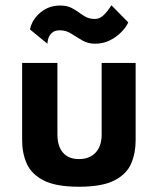

<svg xmlns="http://www.w3.org/2000/svg" viewBox="-20 -699 599 729"><path d="M94 -587Q101 -624 133 -651Q165 -678 208 -678Q233 -678 249.5 -670Q266 -662 278.5 -652.5Q291 -643 305.5 -635Q320 -627 341 -627Q358 -627 373 -641Q388 -655 403 -679L467 -614Q459 -596 440.5 -577Q422 -558 396.5 -545.5Q371 -533 341 -533Q314 -533 292.5 -545.5Q271 -558 251 -571Q231 -584 207 -584Q188 -584 177.5 -574.5Q167 -565 163.5 -553Q160 -541 160 -533ZM280 10Q192 10 145.5 -14Q99 -38 81.5 -78Q64 -118 64 -166V-460H198V-189Q198 -144 219 -119.5Q240 -95 280 -95Q320 -95 343 -119.5Q366 -144 366 -189V-460H495V-166Q495 -118 478 -78Q461 -38 414.5 -14Q368 10 280 10Z"/></svg>

Font: Von Semi
Style: Regular
Weight: 600
Version: Version 4.000; ttfautohint (v1.8.4.7-5d5b)